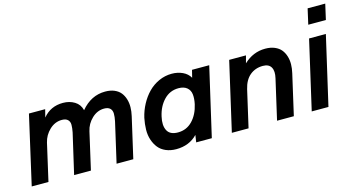

<svg xmlns="http://www.w3.org/2000/svg" viewBox="-76 -998 2435 1316"><g transform="rotate(-15 1141.5 -340.0)"><path d="M15.1 0 126 -487.8H241.2L227.1 -432.1Q280.8 -498 369.1 -498Q415.5 -498 451.2 -476.3Q486.8 -454.6 497.1 -412.1Q568.4 -498 668.9 -498Q706.1 -498 733.9 -486.1Q761.7 -474.1 777.8 -453.9Q793.9 -433.6 802 -406.5Q810.1 -379.4 809.6 -349.6Q809.1 -319.8 801.8 -288.1L735.8 0H617.2L682.1 -283.2Q688.5 -313.5 688.2 -336.7Q688 -359.9 674.1 -373.5Q660.2 -387.2 631.8 -387.2Q583.5 -387.2 544.9 -350.6Q506.3 -314 495.1 -263.2L435.1 0H315.9L381.8 -285.2Q387.7 -315.4 387.7 -337.9Q387.7 -360.4 373.8 -373.8Q359.9 -387.2 332 -387.2Q282.7 -387.2 244.1 -350.6Q205.6 -314 193.8 -263.2L133.8 0Z M1039.1 9.8Q998 9.8 965.8 -4.2Q933.6 -18.1 914.1 -42.5Q894.5 -66.9 883.3 -100.3Q872.1 -133.8 872.8 -172.9Q873.5 -211.9 882.3 -254.9Q893.6 -303.7 917 -347.4Q940.4 -391.1 973.1 -424.8Q1005.9 -458.5 1049.6 -478.3Q1093.3 -498 1141.1 -498Q1183.1 -498 1217.8 -481.9Q1252.4 -465.8 1270 -435.1L1283.2 -487.8H1405.3L1293 0H1182.1L1189.9 -50.8Q1131.8 9.8 1039.1 9.8ZM1080.1 -98.1Q1141.1 -98.1 1182.9 -141.6Q1224.6 -185.1 1240.2 -254.9Q1248.5 -293.9 1245.1 -324Q1241.7 -354 1220 -372.1Q1198.2 -390.1 1160.2 -390.1Q1099.1 -390.1 1056.6 -345.9Q1014.2 -301.8 999 -232.9Q984.9 -172.4 1004.2 -135.3Q1023.4 -98.1 1080.1 -98.1Z M1435.1 0 1546.9 -487.8H1666L1651.9 -435.1Q1718.3 -498 1804.7 -498Q1842.8 -498 1871.3 -485.8Q1899.9 -473.6 1916.3 -453.4Q1932.6 -433.1 1940.9 -406Q1949.2 -378.9 1948.7 -349.1Q1948.2 -319.3 1940.9 -288.1L1875 0H1755.9L1820.8 -283.2Q1832.5 -332 1816.7 -360.1Q1800.8 -388.2 1758.8 -388.2Q1704.6 -388.2 1666.5 -356.4Q1628.4 -324.7 1613.8 -262.2L1553.7 0Z M2132.8 -580.1 2157.7 -689.9H2282.7L2257.8 -580.1ZM2002 0 2113.8 -487.8H2232.9L2120.6 0Z"/></g></svg>

Font: HK Grotesk Legacy
Style: Bold Italic
Weight: 700
Italic angle: -13°
Designer: Alfredo Marco Pradil
Foundry: Hanken Design Co.
Version: Version 2.022;PS 002.022;hotconv 1.0.88;makeotf.lib2.5.64775